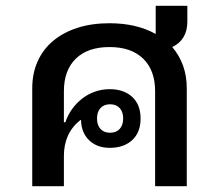

<svg xmlns="http://www.w3.org/2000/svg" viewBox="-20 -641 755 661"><path d="M625 -567Q625 -504 573 -479Q597 -451 610 -415.5Q623 -380 623 -337V0H514V-327Q514 -399 473 -439Q432 -479 357 -479Q282 -479 241 -439Q200 -399 200 -327V-220H205Q213 -244 227.5 -264.5Q242 -285 261.5 -300.5Q281 -316 305.5 -325Q330 -334 358 -334Q406 -334 435 -307.5Q464 -281 464 -233Q464 -185 435 -158.5Q406 -132 358 -132Q314 -132 287 -158Q260 -184 259 -227L257 -228Q228 -205 214 -174Q200 -143 200 -105V0H91V-337Q91 -388 109.5 -429.5Q128 -471 162.5 -500Q197 -529 246 -545Q295 -561 357 -561Q450 -561 516 -524V-621H625ZM359 -184Q380 -184 392 -197Q404 -210 404 -233Q404 -256 392 -269Q380 -282 359 -282Q338 -282 326 -269Q314 -256 314 -233Q314 -210 326 -197Q338 -184 359 -184Z"/></svg>

Font: IBM Plex Sans Thai Looped Medium
Style: Regular
Weight: 500
Designer: Mike Abbink, Paul van der Laan, Pieter van Rosmalen, Ben Mitchell, Mark Frömberg
Foundry: Bold Monday
Version: Version 1.1